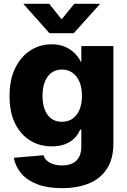

<svg xmlns="http://www.w3.org/2000/svg" viewBox="-20 -770 664 1003"><path d="M304.2 212.9Q228 212.9 175 192.6Q122.1 172.4 91.6 136.7Q61 101.1 52.2 54.2L207.5 41Q211.9 56.6 224.6 68.6Q237.3 80.6 257.1 87.4Q276.9 94.2 303.7 94.2Q353 94.2 378.9 69.3Q404.8 44.4 404.8 -5.9V-92.8H398.9Q387.2 -65.4 366.5 -45.7Q345.7 -25.9 316.7 -15.6Q287.6 -5.4 251 -5.4Q187 -5.4 137 -36.4Q86.9 -67.4 58.3 -126Q29.8 -184.6 29.8 -267.6Q29.8 -353 59.1 -413.6Q88.4 -474.1 138.2 -506.3Q188 -538.6 250 -538.6Q288.1 -538.6 317.1 -526.6Q346.2 -514.6 367.7 -494.1Q389.2 -473.6 402.3 -447.3H404.8V-529.3H572.3V-21Q572.3 59.1 539.1 110.8Q505.9 162.6 445.6 187.7Q385.3 212.9 304.2 212.9ZM303.2 -133.8Q335.4 -133.8 358.9 -150.1Q382.3 -166.5 395.3 -197Q408.2 -227.5 408.2 -269.5Q408.2 -311.5 395.3 -342.3Q382.3 -373 358.9 -389.9Q335.4 -406.7 303.2 -406.7Q271.5 -406.7 248.8 -389.9Q226.1 -373 214.1 -342.3Q202.1 -311.5 202.1 -269.5Q202.1 -227.1 214.1 -196.5Q226.1 -166 248.8 -149.9Q271.5 -133.8 303.2 -133.8ZM237.3 -750 301.8 -668.9 367.7 -750H501.5V-748L365.2 -596.7H238.3L103.5 -748V-750Z"/></svg>

Font: Inter 24pt ExtraBold
Style: Regular
Weight: 800
Designer: Rasmus Andersson
Foundry: rsms
Version: Version 4.001;git-66647c0bb